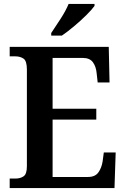

<svg xmlns="http://www.w3.org/2000/svg" viewBox="-20 -951 638 971"><path d="M29 0V-48H58Q83 -48 99.5 -59.5Q116 -71 116 -110V-599Q116 -643 99 -654.5Q82 -666 58 -666H29V-714H530L534 -534H474L469 -579Q466 -614 450 -636Q434 -658 399 -658H246V-401H467V-346H246V-56H425Q461 -56 477.5 -79Q494 -102 499 -135L505 -180H565L559 0ZM239 -784Q260 -815 286.5 -856Q313 -897 327 -931H458V-921Q446 -904 417.5 -875.5Q389 -847 355 -818.5Q321 -790 293 -771H239Z"/></svg>

Font: Noto Serif Tamil SemiCondensed SemiBold
Style: Italic
Weight: 600
Width: 4
Italic angle: -12°
Designer: Indian Type Foundry, Tom Grace, and the Monotype Design Team
Foundry: Monotype Imaging Inc.
Version: Version 2.003; ttfautohint (v1.8.4.7-5d5b)